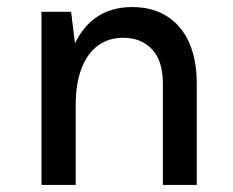

<svg xmlns="http://www.w3.org/2000/svg" viewBox="-20 -524 660 544"><path d="M194.5 -226.5V0H97.5V-490.5H181.5L192.5 -401Q214 -446.5 249.5 -472.5Q293 -504 354 -504Q413 -504 454.2 -477.2Q495.5 -450.5 516.5 -402Q537.5 -353.5 537.5 -287.5V0H441.5V-287.5Q441.5 -351.5 410.8 -384.2Q380 -417 329 -417Q288 -417 257.8 -395Q227.5 -373 211 -330.2Q194.5 -287.5 194.5 -226.5Z"/></svg>

Font: Betinya Sans Medium
Style: Regular
Weight: 500
Designer: Jonathan Pinhorn
Version: Version 2.001;December 9, 2019;FontCreator 12.0.0.2547 64-bi